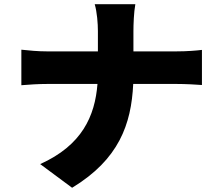

<svg xmlns="http://www.w3.org/2000/svg" viewBox="-20 -821 1040 908"><path d="M81 -586V-418C118 -421 160 -424 207 -424H441C429 -272 368 -134 170 -45L321 67C542 -67 601 -233 610 -424H812C857 -424 911 -421 935 -419V-585C911 -582 866 -578 813 -578H611V-673C611 -705 613 -763 620 -801H428C439 -763 443 -709 443 -674V-578H203C160 -578 117 -582 81 -586Z"/></svg>

Font: Noto Sans TC Black
Style: Regular
Weight: 900
Designer: Ryoko NISHIZUKA 西塚涼子 (kana, bopomofo & ideographs); Paul D. Hunt (Latin, Greek & Cyrillic); Sandoll Communications 산돌커뮤니
Foundry: Adobe
Version: Version 2.004;hotconv 1.0.118;makeotfexe 2.5.65603